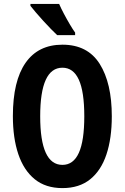

<svg xmlns="http://www.w3.org/2000/svg" viewBox="-20 -954 639 984"><path d="M553 -358Q553 -245 525.5 -162.5Q498 -80 442 -35Q386 10 300 10Q214 10 158 -35.5Q102 -81 74 -163.5Q46 -246 46 -359Q46 -539 111 -632Q176 -725 300 -725Q429 -725 491 -626.5Q553 -528 553 -358ZM186 -358Q186 -109 300 -109Q356 -109 384 -170.5Q412 -232 412 -358Q412 -484 384 -545.5Q356 -607 300 -607Q186 -607 186 -358ZM283 -934Q292 -913 307 -884.5Q322 -856 338 -829Q354 -802 365 -787V-774H273Q260 -786 241 -805.5Q222 -825 201.5 -847.5Q181 -870 163.5 -890.5Q146 -911 136 -924V-934Z"/></svg>

Font: Noto Sans Gujarati UI ExtraCondensed
Style: Bold
Weight: 700
Width: 2
Designer: Jelle Bosma - Monotype Design Team, Universal Thirst
Foundry: Monotype Imaging Inc.
Version: Version 2.106; ttfautohint (v1.8.4.7-5d5b)